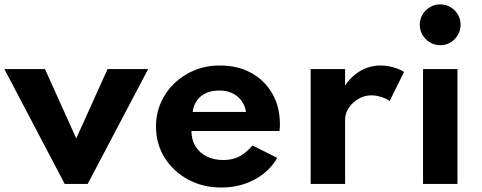

<svg xmlns="http://www.w3.org/2000/svg" viewBox="-26 -820 2150 856"><path d="M262.5 0 -6.5 -512H174.5L314 -203L453.5 -512H634.5L365 0Z M961 16Q878 16 812.2 -19.8Q746.5 -55.5 708 -117Q669.5 -178.5 669.5 -256Q669.5 -313 691.2 -362.5Q713 -412 752 -449.2Q791 -486.5 842.5 -507.2Q894 -528 954 -528Q1034 -528 1094.2 -494.8Q1154.5 -461.5 1188.2 -402.5Q1222 -343.5 1222 -265Q1222 -258.5 1221.8 -253.8Q1221.5 -249 1220 -236H827.5Q827.5 -197 845.2 -168Q863 -139 895 -122.8Q927 -106.5 969.5 -106.5Q1009.5 -106.5 1040.2 -122Q1071 -137.5 1099.5 -171.5L1210 -116Q1174 -54 1108 -19Q1042 16 961 16ZM833 -321H1071Q1066 -350.5 1049.8 -372Q1033.5 -393.5 1008.5 -405Q983.5 -416.5 952 -416.5Q918.5 -416.5 893 -405Q867.5 -393.5 852 -372Q836.5 -350.5 833 -321Z M1359 0V-512H1512.5V-438.5Q1541 -481.5 1582.2 -504.8Q1623.5 -528 1671 -528Q1698 -528 1727 -520Q1756 -512 1775.5 -499.5L1711.5 -370Q1694.5 -381.5 1671.8 -388.2Q1649 -395 1629.5 -395Q1599.5 -395 1572.5 -379.5Q1545.5 -364 1529 -339.2Q1512.5 -314.5 1512.5 -286V0Z M1860 0V-512H2013.5V0ZM1937 -618.5Q1912 -618.5 1891.2 -630.8Q1870.5 -643 1858 -664Q1845.5 -685 1845.5 -710Q1845.5 -735 1858 -755.5Q1870.5 -776 1891.2 -788.2Q1912 -800.5 1937 -800.5Q1962 -800.5 1982.5 -788.2Q2003 -776 2015.2 -755.5Q2027.5 -735 2027.5 -710Q2027.5 -685 2015.2 -664Q2003 -643 1982.5 -630.8Q1962 -618.5 1937 -618.5Z"/></svg>

Font: Spartan Thin
Style: Bold
Weight: 700
Version: Version 1.004